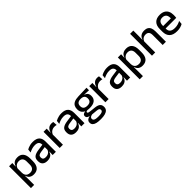

<svg xmlns="http://www.w3.org/2000/svg" viewBox="386 -2291 4108 4108"><g transform="rotate(-45 2440.0 -237.0)"><path d="M316.5 11Q273 11 241.8 -2.8Q210.5 -16.5 191 -41.8Q171.5 -67 162.5 -100.5H130L157.5 -193Q159 -152 175 -124.8Q191 -97.5 219.2 -84Q247.5 -70.5 284.5 -70.5Q341 -70.5 371 -103.2Q401 -136 401 -199.5V-293Q401 -355.5 371.2 -388Q341.5 -420.5 284.5 -420.5Q250.5 -420.5 224 -407.5Q197.5 -394.5 180.2 -372.2Q163 -350 156 -321.5L133 -388.5H161.5Q170 -419.5 188.5 -444.8Q207 -470 239.2 -485Q271.5 -500 320.5 -500Q408 -500 453.8 -445Q499.5 -390 499.5 -284.5V-207Q499.5 -100.5 453.5 -44.8Q407.5 11 316.5 11ZM159.5 172H62V-489H160L156 -374.5L157.5 -345.5V-140.5L157 -121.5L159.5 17Z M988.5 0H891L895 -116L891.5 -131V-285L892 -309.5Q892 -366 863.2 -392.5Q834.5 -419 771 -419Q719.5 -419 675.5 -404.5Q631.5 -390 596 -371L605 -453Q625 -464.5 652 -475.5Q679 -486.5 713 -493.5Q747 -500.5 787.5 -500.5Q843 -500.5 881.5 -487.2Q920 -474 943.5 -449Q967 -424 977.8 -389Q988.5 -354 988.5 -311ZM725.5 11Q653 11 614.5 -24.8Q576 -60.5 576 -126.5V-141.5Q576 -211.5 619.2 -245.2Q662.5 -279 755.5 -292L902.5 -313L908 -242L767 -222Q716.5 -215 695 -197.8Q673.5 -180.5 673.5 -147V-140Q673.5 -106.5 694.2 -88.5Q715 -70.5 757.5 -70.5Q796.5 -70.5 824.5 -83.5Q852.5 -96.5 870 -118.2Q887.5 -140 894 -166.5L907.5 -101H889.5Q881.5 -71 863 -45.5Q844.5 -20 811.2 -4.5Q778 11 725.5 11Z M1198.5 -295.5 1177.5 -372H1201.5Q1217 -430 1253.5 -463.2Q1290 -496.5 1353 -496.5Q1368 -496.5 1379.8 -494.2Q1391.5 -492 1401 -489L1407 -393.5Q1395 -397.5 1380 -399.8Q1365 -402 1347.5 -402Q1294 -402 1255 -374.5Q1216 -347 1198.5 -295.5ZM1202.5 0H1104.5V-489H1200L1195.5 -346.5L1202.5 -339.5Z M1855 0H1757.5L1761.5 -116L1758 -131V-285L1758.5 -309.5Q1758.5 -366 1729.8 -392.5Q1701 -419 1637.5 -419Q1586 -419 1542 -404.5Q1498 -390 1462.5 -371L1471.5 -453Q1491.5 -464.5 1518.5 -475.5Q1545.5 -486.5 1579.5 -493.5Q1613.5 -500.5 1654 -500.5Q1709.5 -500.5 1748 -487.2Q1786.5 -474 1810 -449Q1833.5 -424 1844.2 -389Q1855 -354 1855 -311ZM1592 11Q1519.5 11 1481 -24.8Q1442.5 -60.5 1442.5 -126.5V-141.5Q1442.5 -211.5 1485.8 -245.2Q1529 -279 1622 -292L1769 -313L1774.5 -242L1633.5 -222Q1583 -215 1561.5 -197.8Q1540 -180.5 1540 -147V-140Q1540 -106.5 1560.8 -88.5Q1581.5 -70.5 1624 -70.5Q1663 -70.5 1691 -83.5Q1719 -96.5 1736.5 -118.2Q1754 -140 1760.5 -166.5L1774 -101H1756Q1748 -71 1729.5 -45.5Q1711 -20 1677.8 -4.5Q1644.5 11 1592 11Z M2166 -148Q2063 -148 2008 -192Q1953 -236 1953 -317.5V-325.5Q1953 -377 1974.5 -414.8Q1996 -452.5 2043.2 -473.8Q2090.5 -495 2167 -497.5L2421 -506V-429.5L2285 -435.5V-430Q2314 -422.5 2333.2 -406.8Q2352.5 -391 2362.5 -367.5Q2372.5 -344 2372.5 -312V-306.5Q2372.5 -229.5 2320.2 -188.8Q2268 -148 2166 -148ZM2162 110.5H2174.5Q2217 110.5 2246.5 104.5Q2276 98.5 2291.8 85.5Q2307.5 72.5 2307.5 51V49.5Q2307.5 24 2289.5 11.2Q2271.5 -1.5 2227 -5.5L2086 -19L2110.5 -20Q2086.5 -16 2068.2 -7.8Q2050 0.5 2039.8 13.8Q2029.5 27 2029.5 46.5V47.5Q2029.5 70.5 2045.2 84.5Q2061 98.5 2090.8 104.5Q2120.5 110.5 2162 110.5ZM2172.5 188.5H2156Q2088.5 188.5 2039.8 176.8Q1991 165 1964.8 139.2Q1938.5 113.5 1938.5 71V69Q1938.5 40.5 1951.2 21Q1964 1.5 1986.2 -10.2Q2008.5 -22 2036 -26V-31Q1999.5 -38.5 1981.8 -55.8Q1964 -73 1964 -100.5V-101Q1964 -120 1972.5 -133.8Q1981 -147.5 1998.2 -155.8Q2015.5 -164 2041.5 -166.5V-177.5L2144.5 -152.5L2107 -154Q2077.5 -153.5 2066.2 -146.5Q2055 -139.5 2055 -126.5V-126Q2055 -111 2071.8 -103.8Q2088.5 -96.5 2128.5 -92L2247.5 -79Q2326.5 -70.5 2363 -40.5Q2399.5 -10.5 2399.5 50.5V53Q2399.5 100 2372.2 130Q2345 160 2294.2 174.2Q2243.5 188.5 2172.5 188.5ZM2164.5 -220Q2203 -220 2228.8 -231.2Q2254.5 -242.5 2267.5 -265Q2280.5 -287.5 2280.5 -320V-327.5Q2280.5 -359.5 2267.8 -381.5Q2255 -403.5 2229.8 -415Q2204.5 -426.5 2166 -426.5H2163.5Q2122 -426.5 2096 -414.2Q2070 -402 2058.2 -379.8Q2046.5 -357.5 2046.5 -327V-320Q2046.5 -287.5 2059.5 -265Q2072.5 -242.5 2098.8 -231.2Q2125 -220 2164.5 -220Z M2581 -295.5 2560 -372H2584Q2599.5 -430 2636 -463.2Q2672.5 -496.5 2735.5 -496.5Q2750.5 -496.5 2762.2 -494.2Q2774 -492 2783.5 -489L2789.5 -393.5Q2777.5 -397.5 2762.5 -399.8Q2747.5 -402 2730 -402Q2676.5 -402 2637.5 -374.5Q2598.5 -347 2581 -295.5ZM2585 0H2487V-489H2582.5L2578 -346.5L2585 -339.5Z M3237.5 0H3140L3144 -116L3140.5 -131V-285L3141 -309.5Q3141 -366 3112.2 -392.5Q3083.5 -419 3020 -419Q2968.5 -419 2924.5 -404.5Q2880.5 -390 2845 -371L2854 -453Q2874 -464.5 2901 -475.5Q2928 -486.5 2962 -493.5Q2996 -500.5 3036.5 -500.5Q3092 -500.5 3130.5 -487.2Q3169 -474 3192.5 -449Q3216 -424 3226.8 -389Q3237.5 -354 3237.5 -311ZM2974.5 11Q2902 11 2863.5 -24.8Q2825 -60.5 2825 -126.5V-141.5Q2825 -211.5 2868.2 -245.2Q2911.5 -279 3004.5 -292L3151.5 -313L3157 -242L3016 -222Q2965.5 -215 2944 -197.8Q2922.5 -180.5 2922.5 -147V-140Q2922.5 -106.5 2943.2 -88.5Q2964 -70.5 3006.5 -70.5Q3045.5 -70.5 3073.5 -83.5Q3101.5 -96.5 3119 -118.2Q3136.5 -140 3143 -166.5L3156.5 -101H3138.5Q3130.5 -71 3112 -45.5Q3093.5 -20 3060.2 -4.5Q3027 11 2974.5 11Z M3608 11Q3564.5 11 3533.2 -2.8Q3502 -16.5 3482.5 -41.8Q3463 -67 3454 -100.5H3421.5L3449 -193Q3450.5 -152 3466.5 -124.8Q3482.5 -97.5 3510.8 -84Q3539 -70.5 3576 -70.5Q3632.5 -70.5 3662.5 -103.2Q3692.5 -136 3692.5 -199.5V-293Q3692.5 -355.5 3662.8 -388Q3633 -420.5 3576 -420.5Q3542 -420.5 3515.5 -407.5Q3489 -394.5 3471.8 -372.2Q3454.5 -350 3447.5 -321.5L3424.5 -388.5H3453Q3461.5 -419.5 3480 -444.8Q3498.5 -470 3530.8 -485Q3563 -500 3612 -500Q3699.5 -500 3745.2 -445Q3791 -390 3791 -284.5V-207Q3791 -100.5 3745 -44.8Q3699 11 3608 11ZM3451 172H3353.5V-489H3451.5L3447.5 -374.5L3449 -345.5V-140.5L3448.5 -121.5L3451 17Z M4318.5 0H4220.5V-302Q4220.5 -337.5 4210.8 -363.5Q4201 -389.5 4178.8 -404Q4156.5 -418.5 4118 -418.5Q4082.5 -418.5 4056.8 -405.5Q4031 -392.5 4015 -370.5Q3999 -348.5 3992 -320.5L3972.5 -388.5H3997Q4005.5 -419.5 4025 -444.8Q4044.5 -470 4077 -485Q4109.5 -500 4156.5 -500Q4214 -500 4249.5 -478.2Q4285 -456.5 4301.8 -415Q4318.5 -373.5 4318.5 -313ZM3994.5 0H3896.5V-662H3994V-506L3991.5 -365L3994.5 -358Z M4651 11.5Q4534 11.5 4475.8 -44.2Q4417.5 -100 4417.5 -205V-285Q4417.5 -388.5 4471.8 -445.2Q4526 -502 4630 -502Q4700.5 -502 4747.5 -476.2Q4794.5 -450.5 4818 -403.5Q4841.5 -356.5 4841.5 -292V-273.5Q4841.5 -256.5 4840 -239Q4838.5 -221.5 4836 -205.5H4746Q4747 -231.5 4747.2 -254.5Q4747.5 -277.5 4747.5 -296.5Q4747.5 -337 4734.5 -365Q4721.5 -393 4695.5 -407.8Q4669.5 -422.5 4630 -422.5Q4571.5 -422.5 4543 -389.2Q4514.5 -356 4514.5 -294.5V-248.5L4515 -237V-193.5Q4515 -166 4523.2 -143.5Q4531.5 -121 4549.8 -104.8Q4568 -88.5 4597 -79.8Q4626 -71 4667.5 -71Q4714.5 -71 4755.8 -83Q4797 -95 4833.5 -115L4824.5 -31.5Q4791.5 -12 4747.8 -0.2Q4704 11.5 4651 11.5ZM4816 -205.5H4469.5V-279H4816Z"/></g></svg>

Font: Anek Malayalam Medium
Style: Regular
Weight: 500
Designer: Maithili Shingre (Malayalam) & Yesha Goshar (Latin)
Foundry: Ek Type
Version: Version 1.003